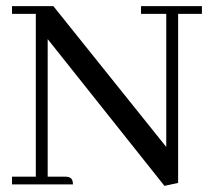

<svg xmlns="http://www.w3.org/2000/svg" viewBox="-20 -606 693 631"><path d="M443.4 -560.5H526.4V-123L155.3 -585.9H19.5V-560.5H97.7V-25.4H19.5V0H219.7Q219.7 -21.5 204.1 -24.4Q199.2 -25.4 194.3 -25.4H136.7V-477.5L520.5 4.9L565.4 -4.9V-560.5H643.6V-585.9H443.4Z"/></svg>

Font: Abhaya Libre
Style: Regular
Weight: 400
Designer: Pushpananda Ekanayake, Sol Matas, Pathum Egodawatta
Foundry: Mooniak
Version: Version 1.050 ; ttfautohint (v1.6)